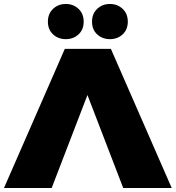

<svg xmlns="http://www.w3.org/2000/svg" viewBox="-39 -946 884 966"><path d="M221 0H-19L287 -700H519L825 0H581L401 -468ZM514 -749Q476 -749 450 -773Q424 -797 424 -837Q424 -877 450 -901.5Q476 -926 514 -926Q552 -926 578 -901.5Q604 -877 604 -837Q604 -797 578 -773Q552 -749 514 -749ZM292 -749Q254 -749 228 -773Q202 -797 202 -837Q202 -877 228 -901.5Q254 -926 292 -926Q330 -926 356 -901.5Q382 -877 382 -837Q382 -797 356 -773Q330 -749 292 -749Z"/></svg>

Font: Montserrat-Alt1 Black
Style: Regular
Weight: 900
Designer: Differentunic
Foundry: Differentunic
Version: Version 7.222